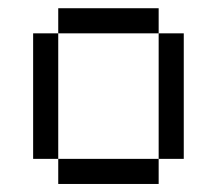

<svg xmlns="http://www.w3.org/2000/svg" viewBox="-20 -458 540 478"><path d="M125 -62.5V0H375V-62.5ZM125 -62.5V-375H62.5V-62.5ZM375 -62.5H437.5V-375H375ZM125 -375H375V-437.5H125Z"/></svg>

Font: BFUnifontExMono
Style: Regular
Weight: 500
Version: Version 15.0.06